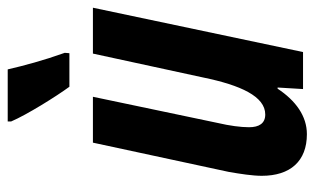

<svg xmlns="http://www.w3.org/2000/svg" viewBox="-179 -627 816 498"><g transform="rotate(-90 229.0 -378.0)"><path d="M253 -606H340L341 -618C321 -674 308 -723 298 -766H163V-757C180 -717 228 -640 253 -606ZM130 10C177 10 217 -19 248 -66H251L247 0H343L458 -545H339L277 -259C257 -162 228 -98 181 -98C158 -98 148 -114 148 -140C148 -162 152 -191 159 -221L227 -545H108L32 -192C27 -163 22 -131 22 -107C22 -33 60 10 130 10Z"/></g></svg>

Font: Noto Sans ExtraCondensed
Style: Bold Italic
Weight: 700
Width: 2
Italic angle: -12°
Designer: Monotype Design Team
Foundry: Monotype Imaging Inc.
Version: Version 2.013